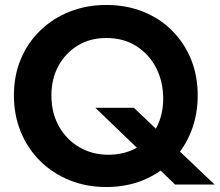

<svg xmlns="http://www.w3.org/2000/svg" viewBox="-20 -734 884 773"><path d="M187 -350Q187 -417 215.5 -469Q244 -521 293.5 -551Q343 -581 408 -581Q478 -581 529.5 -548Q581 -515 609 -460Q637 -405 637 -337Q637 -270 609 -219Q581 -168 531 -139.5Q481 -111 416 -111Q352 -111 300 -141Q248 -171 217.5 -225Q187 -279 187 -350ZM36 -350Q36 -271 63.5 -203.5Q91 -136 141.5 -86Q192 -36 260 -8.5Q328 19 408 19Q489 19 556 -8.5Q623 -36 672.5 -86Q722 -136 749 -203.5Q776 -271 776 -350Q776 -430 748.5 -496.5Q721 -563 671.5 -612Q622 -661 555 -687.5Q488 -714 408 -714Q329 -714 261.5 -687.5Q194 -661 143 -612Q92 -563 64 -496.5Q36 -430 36 -350ZM364 -300 685 9H844L519 -300Z"/></svg>

Font: Jost SemiBold
Style: Regular
Weight: 600
Version: Version 3.710